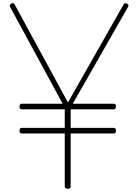

<svg xmlns="http://www.w3.org/2000/svg" viewBox="-20 -1167 864 1201"><path d="M404 14Q385 14 385 -1V-332H114Q110 -332 106 -336Q102 -340 102 -349Q102 -359 106 -363Q110 -367 114 -367H385V-483H114Q110 -483 106 -487Q102 -491 102 -500Q102 -510 106 -514Q110 -518 114 -518H372L43 -1124Q39 -1131 41.5 -1135.5Q44 -1140 52 -1145Q62 -1149 66 -1146Q70 -1143 75 -1133L405 -526L748 -1130Q754 -1142 759 -1145.5Q764 -1149 772 -1145Q782 -1140 783.5 -1135.5Q785 -1131 781 -1124L435 -518H693Q698 -518 701.5 -514.5Q705 -511 705 -501Q705 -492 701.5 -487.5Q698 -483 693 -483H422V-367H693Q698 -367 701.5 -363.5Q705 -360 705 -350Q705 -341 701.5 -336.5Q698 -332 693 -332H422V-1Q422 14 404 14Z"/></svg>

Font: Playwrite BR Thin
Style: Regular
Weight: 250
Version: Version 1.003